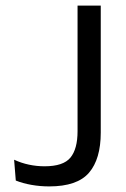

<svg xmlns="http://www.w3.org/2000/svg" viewBox="-20 -659 452 687"><path d="M156 8Q123.5 8 92.5 2.5Q61.5 -3 36.5 -13L30.5 -87.5Q56.5 -75.5 83.8 -69.8Q111 -64 139.5 -64Q206.5 -64 232 -95Q257.5 -126 257.5 -189.5V-639H340.5V-184.5Q340.5 -90 298.5 -41Q256.5 8 156 8Z"/></svg>

Font: Anek Latin
Style: Regular
Weight: 400
Designer: Yesha Goshar
Foundry: Ek Type
Version: Version 1.003